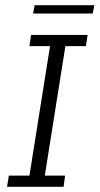

<svg xmlns="http://www.w3.org/2000/svg" viewBox="-20 -717 382 737"><path d="M7 0 14 -43H93L172 -540H93L99 -583H316L310 -540H231L152 -43H230L224 0ZM107 -665 113 -697H342L336 -665Z"/></svg>

Font: Rokkitt SemiBold Light
Style: Italic
Weight: 300
Italic angle: -9°
Version: Version 3.103